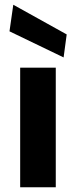

<svg xmlns="http://www.w3.org/2000/svg" viewBox="-20 -789 320 809"><path d="M65 0V-504H215V0ZM248 -547 20 -657 36 -769 261 -644Z"/></svg>

Font: DM Sans Black
Style: Regular
Weight: 900
Designer: Colophon Foundry, Jonny Pinhorn
Foundry: Colophon Foundry
Version: Version 4.004; ttfautohint (v1.8.4.7-5d5b)